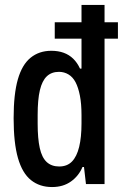

<svg xmlns="http://www.w3.org/2000/svg" viewBox="-20 -743 496 775"><path d="M190 12Q140 12 105 -16Q70 -44 52.5 -105Q35 -166 35 -266Q35 -363 52 -422.5Q69 -482 103.5 -510Q138 -538 187 -538Q215 -538 237 -530Q259 -522 275.5 -506Q292 -490 303 -466H309V-723H402V0H327L319 -69H313Q298 -33 266.5 -10.5Q235 12 190 12ZM219 -71Q251 -71 270.5 -91Q290 -111 299.5 -150Q309 -189 309 -245V-278Q309 -324 302.5 -357Q296 -390 285 -411Q274 -432 256.5 -442.5Q239 -453 218 -453Q188 -453 169 -435Q150 -417 141 -379Q132 -341 132 -279V-244Q132 -184 140.5 -145.5Q149 -107 168.5 -89Q188 -71 219 -71ZM201 -587V-653H456V-587Z"/></svg>

Font: Archivo Condensed Medium
Style: Regular
Weight: 500
Width: 3
Designer: Hector Gatti
Foundry: Omnibus-Type
Version: Version 2.001